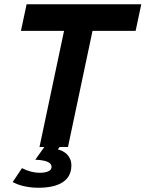

<svg xmlns="http://www.w3.org/2000/svg" viewBox="-20 -696 689 909"><path d="M317.9 86.9Q317.9 114.3 307.1 134.3Q296.4 154.3 276.1 167.2Q255.9 180.2 227.1 186.5Q198.2 192.9 162.1 192.9Q137.2 192.9 117.9 189.9Q98.6 187 84 183.1Q69.3 179.2 58.6 174.6Q47.9 169.9 40 166L84 100.1Q106 111.3 127.2 116.7Q148.4 122.1 168 122.1Q191.4 122.1 207.8 115.5Q224.1 108.9 224.1 94.2Q224.1 87.9 220.5 82Q216.8 76.2 208 71.5Q199.2 66.9 184.3 64Q169.4 61 147 60.1L189.9 0H167L283.2 -549.8H79.1L106 -675.8H648.9L622.1 -549.8H418L301.8 0H262.2L253.9 11.2Q265.6 14.2 277.1 20Q288.6 25.9 297.6 35.2Q306.6 44.4 312.3 57.4Q317.9 70.3 317.9 86.9Z"/></svg>

Font: Lorenzo Sans
Style: Bold Italic
Weight: 700
Italic angle: -12°
Foundry: Intel Corporation
Version: Version 1.00; ttfautohint (v1.5)